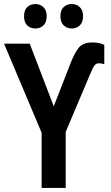

<svg xmlns="http://www.w3.org/2000/svg" viewBox="-20 -930 550 950"><path d="M186 0V-273L0 -714H127L246 -404L329 -617Q348 -666 369 -693Q390 -720 438 -720Q471 -720 496 -708V-612Q483 -617 470 -617Q457 -617 449 -608Q441 -599 428 -568L305 -277V0ZM99 -850Q99 -880 115 -895Q131 -910 155 -910Q179 -910 195 -894.5Q211 -879 211 -850Q211 -820 195 -804.5Q179 -789 155 -789Q131 -789 115 -804Q99 -819 99 -850ZM279 -850Q279 -880 295 -895Q311 -910 335 -910Q359 -910 375 -894.5Q391 -879 391 -850Q391 -820 375 -804.5Q359 -789 335 -789Q311 -789 295 -804.5Q279 -820 279 -850Z"/></svg>

Font: Noto Sans Condensed SemiBold
Style: Regular
Weight: 600
Width: 3
Designer: Monotype Design Team
Foundry: Monotype Imaging Inc.
Version: Version 2.013; ttfautohint (v1.8.4.7-5d5b)